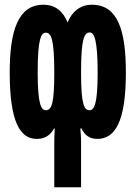

<svg xmlns="http://www.w3.org/2000/svg" viewBox="-20 -579 570 810"><path d="M368 -559C318 -559 284 -530 265 -484C247 -530 215 -559 163 -559C56 -559 21 -449 21 -273C21 -64 65 7 135 7C172 7 194 -11 208 -37H211C209 -2 209 6 209 30V211H322V30C322 6 322 -2 319 -37H324C336 -10 357 7 390 7C465 7 511 -64 511 -273C511 -451 477 -559 368 -559ZM359 -442C377 -442 392 -412 392 -272C392 -143 378 -114 358 -114C335 -114 322 -137 322 -271C322 -412 334 -442 359 -442ZM173 -441C196 -441 209 -415 209 -271C209 -142 198 -114 173 -114C153 -114 139 -142 139 -272C139 -414 153 -441 173 -441Z"/></svg>

Font: Noto Sans Mono Condensed ExtraBold
Style: Regular
Weight: 800
Width: 3
Designer: Monotype Design Team
Foundry: Monotype Imaging Inc.
Version: Version 2.014